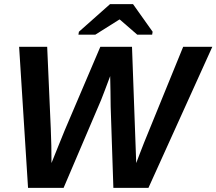

<svg xmlns="http://www.w3.org/2000/svg" viewBox="-20 -916 1055 936"><path d="M472.7 -428.2 290 0H116.7L73.2 -688H210L227.5 -290Q229.5 -249 230.2 -206.8Q231 -164.6 231 -121.1Q247.1 -161.6 263.4 -201.7Q279.8 -241.7 295.9 -281.7L469.2 -688H623.5L638.7 -269.5Q640.1 -232.4 641.4 -195.3Q642.6 -158.2 644 -121.1Q650.9 -139.2 660.4 -164.1Q669.9 -189 682.6 -221.2L873 -688H1015.1L703.6 0H532.7L519.5 -396.5Q519 -433.6 518.6 -470.7Q518.1 -507.8 517.1 -544.9Q502.4 -505.9 491.5 -476.8Q480.5 -447.8 472.7 -428.2ZM562 -820.8 444.8 -747.1H362.3L364.7 -761.2L516.6 -896H628.4L724.1 -761.2L721.7 -747.1H648.9L564 -820.8Z"/></svg>

Font: Arimo
Style: Bold Italic
Weight: 700
Italic angle: -12°
Designer: Steve Matteson
Foundry: Monotype Imaging Inc.
Version: Version 1.33